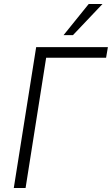

<svg xmlns="http://www.w3.org/2000/svg" viewBox="-20 -941 560 961"><path d="M49 0 161 -705H520L511 -652H211L108 0ZM298 -765 424 -921H493L345 -765Z"/></svg>

Font: Nunito Sans 10pt Condensed Light
Style: Italic
Weight: 300
Width: 3
Italic angle: -9°
Designer: Vernon Adams
Foundry: Vernon Adams
Version: Version 3.101;gftools[0.9.27]